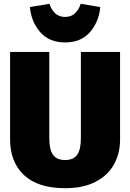

<svg xmlns="http://www.w3.org/2000/svg" viewBox="-20 -969 684 1009"><path d="M611 -236Q611 -163 579 -105Q547 -47 482 -13.5Q417 20 322 20Q179 20 106 -49Q33 -118 33 -236V-696H239V-242Q239 -183 258.5 -155.5Q278 -128 322 -128Q366 -128 385.5 -155.5Q405 -183 405 -242V-696H611ZM137 -932 240 -949Q249 -919 269.5 -899.5Q290 -880 322 -880Q354 -880 374.5 -899.5Q395 -919 404 -949L507 -932Q500 -855 453 -800.5Q406 -746 322 -746Q238 -746 191 -800.5Q144 -855 137 -932Z"/></svg>

Font: FiraGO Heavy
Style: Regular
Weight: 900
Designer: bBox Type
Foundry: bBox Type GmbH
Version: Version 1.001